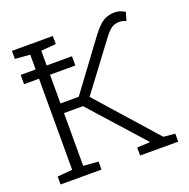

<svg xmlns="http://www.w3.org/2000/svg" viewBox="-127 -838 944 960"><g transform="rotate(-20 344.5 -358.0)"><path d="M34.7 0V-42.5L114.3 -48.8V-661.6L34.7 -668V-710.9H252.4V-668L172.9 -661.6V-380.9H270L458 -634.8Q494.1 -683.6 520.8 -700Q547.4 -716.3 581.1 -716.3Q596.7 -716.3 610.4 -711.9Q624 -707.5 636.7 -699.2L624 -655.8Q614.7 -659.2 606 -661.4Q597.2 -663.6 587.9 -663.6Q563.5 -663.6 546.4 -651.9Q529.3 -640.1 503.4 -605.5L320.8 -361.8L599.1 -48.3L660.6 -42.5V0H458V-42.5L525.9 -45.9V-48.3L273.9 -329.6H172.9V-48.8L252.4 -42.5V0ZM34.7 -533.7V-583H307.6V-533.7Z"/></g></svg>

Font: Roboto Slab LO Light
Style: Regular
Weight: 300
Designer: Google
Version: Version 2.000